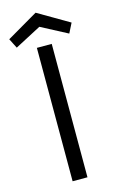

<svg xmlns="http://www.w3.org/2000/svg" viewBox="-192 -1001 636 1055"><g transform="rotate(-15 126.0 -473.5)"><path d="M83 -758.8H167.5V0H83ZM-23.4 -788.6 -51.3 -843.8 126 -947.3 303.2 -843.8 275.4 -788.6 126 -867.2Z"/></g></svg>

Font: Duru Sans
Style: Regular
Weight: 400
Designer: Onur Yazõcõgil
Foundry: Onur Yazõcõgil
Version: Version 1.001